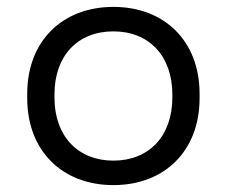

<svg xmlns="http://www.w3.org/2000/svg" viewBox="-20 -523 658 557"><path d="M309 14C457 14 559 -85 559 -238V-251C559 -404 457 -503 309 -503C161 -503 59 -404 59 -251V-238C59 -85 161 14 309 14ZM138 -240V-249C138 -361 205 -432 309 -432C412 -432 480 -361 480 -249V-240C480 -128 412 -57 309 -57C206 -57 138 -128 138 -240Z"/></svg>

Font: Meta Space
Style: Regular
Weight: 400
Designer: Meta Pool / Florian Karsten
Foundry: Meta Pool / Florian Karsten
Version: Version 2.000;Glyphs 3.1.1 (3137)